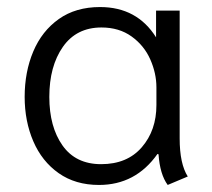

<svg xmlns="http://www.w3.org/2000/svg" viewBox="-20 -515 603 545"><path d="M50 -240Q50 -311 74.5 -369Q99 -427 147 -461Q195 -495 264 -495Q369 -495 423 -409V-485H490V-122Q490 -50 513 -14L456 10Q434 -20 430 -77L427 -78Q365 10 261 10Q194 10 146.5 -23.5Q99 -57 74.5 -114Q50 -171 50 -240ZM424 -217V-267Q424 -307 406.5 -346.5Q389 -386 353.5 -411.5Q318 -437 268 -437Q197 -437 158.5 -382Q120 -327 120 -240Q120 -155 157.5 -102Q195 -49 267 -49Q341 -49 382.5 -97Q424 -145 424 -217Z"/></svg>

Font: Niramit Light
Style: Regular
Weight: 300
Designer: Katatrad Aksorn Co.,Ltd.
Foundry: Cadson Demak Co.,Ltd.
Version: Version 1.000; ttfautohint (v1.6)